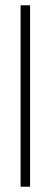

<svg xmlns="http://www.w3.org/2000/svg" viewBox="-20 -708 192 728"><path d="M58 0V-688H94V0Z"/></svg>

Font: Saira UltraCondensed Thin
Style: Regular
Weight: 250
Width: 1
Designer: Hector Gatti with collaboration of the Omnibus-Type team
Foundry: Omnibus-Type
Version: Version 1.101